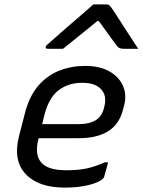

<svg xmlns="http://www.w3.org/2000/svg" viewBox="-20 -843 649 874"><path d="M367 -543Q435 -543 479 -517.5Q523 -492 540.5 -450.5Q558 -409 544 -359L540 -344Q523 -277 472 -245.5Q421 -214 340 -214H156L155 -210Q136 -137 169 -102Q199 -68 282 -68Q338 -68 376 -76.5Q414 -85 457 -104H472Q468 -88 463.5 -71.5Q459 -55 454 -38Q453 -34 449 -30Q432 -13 385 -1Q338 11 275 11Q155 11 97 -50.5Q39 -112 66 -221L93 -326Q113 -405 154 -452.5Q195 -500 250 -521.5Q305 -543 367 -543ZM353 -466Q291 -466 246.5 -432Q202 -398 182 -319L172 -278H340Q387 -278 416 -296Q445 -314 454 -354Q469 -409 438 -439Q425 -452 405 -459Q385 -466 353 -466ZM405 -823H465Q473 -823 477.5 -819Q482 -815 492 -801Q498 -792 511.5 -771.5Q525 -751 542 -724Q559 -697 577 -670Q595 -643 609 -621H541Q523 -621 514 -632Q505 -643 483.5 -673Q462 -703 430 -747H423Q370 -704 333.5 -674.5Q297 -645 267 -621H197Q186 -621 188 -630Q189 -634 194 -638.5Q199 -643 216 -658Q231 -672 257 -694.5Q283 -717 312 -742Q341 -767 366.5 -789Q392 -811 405 -823Z"/></svg>

Font: Recursive Mn Lnr St
Style: Italic
Weight: 400
Italic angle: -15°
Monospace: yes
Version: Version 1.079;hotconv 1.0.112;makeotfexe 2.5.65598; ttfautoh